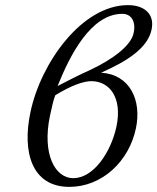

<svg xmlns="http://www.w3.org/2000/svg" viewBox="-20 -718 614 750"><path d="M480 -698C300 -698 139 -472 99 -280C66 -126 103 12 251 12C378 12 484 -87 511 -217C534 -326 488 -427 375 -434C479 -480 557 -531 572 -602C585 -661 546 -698 480 -698ZM175 -265C182 -297 189 -330 196 -346C258 -384 306 -401 337 -401C406 -401 459 -339 435 -224C413 -122 345 -22 266 -22C195 -22 144 -116 175 -265ZM502 -589C492 -539 419 -486 335 -446C286 -424 244 -402 205 -382C253 -502 335 -664 458 -664C492 -664 512 -635 502 -589Z"/></svg>

Font: Libertinus Sans
Style: Italic
Weight: 400
Italic angle: -12°
Designer: Philipp H. Poll, Khaled Hosny
Foundry: Caleb Maclennan
Version: Version 7.050;RELEASE